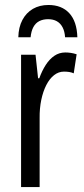

<svg xmlns="http://www.w3.org/2000/svg" viewBox="-20 -758 340 778"><path d="M244.6 -545.4Q255.9 -545.4 267.1 -543.7Q278.3 -542 290.5 -538.1L278.8 -460.9Q270 -464.8 260.3 -466.3Q250.5 -467.8 239.3 -467.8Q217.3 -467.8 199 -453.4Q180.7 -439 167.5 -413.1Q154.3 -387.2 147.2 -353Q140.1 -318.8 140.6 -279.3V0H65.4V-536.1H124L134.3 -440.9H139.2Q150.4 -471.7 165.5 -495.1Q180.7 -518.6 200.4 -532Q220.2 -545.4 244.6 -545.4ZM176.3 -737.8Q230 -737.8 260.7 -704.6Q291.5 -671.4 293.5 -606.9H243.7Q242.2 -630.9 233.6 -647.2Q225.1 -663.6 210.4 -671.9Q195.8 -680.2 174.8 -680.2Q154.3 -680.2 139.2 -672.4Q124 -664.6 115.2 -648.2Q106.4 -631.8 104 -606.9H54.2Q55.2 -647.9 70.8 -677.2Q86.4 -706.5 113.5 -722.2Q140.6 -737.8 176.3 -737.8Z"/></svg>

Font: Open Sans Condensed
Style: Regular
Weight: 400
Width: 3
Designer: Monotype Design Team
Foundry: Monotype Imaging Inc.
Version: Version 3.000